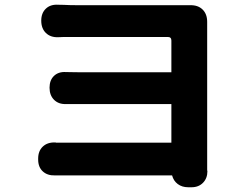

<svg xmlns="http://www.w3.org/2000/svg" viewBox="-20 -749 1040 810"><path d="M141 -80Q141 -112 160.5 -130.5Q180 -149 212 -148Q217 -148 215.5 -147.5Q214 -147 218 -147Q222 -147 245 -147H703V-310H327Q310 -310 286.5 -310Q263 -310 258 -310Q227 -309 208 -328Q189 -347 189 -379Q189 -411 208 -429Q227 -447 258 -445Q266 -445 289.5 -444.5Q313 -444 327 -444H703V-578Q703 -593 688 -593Q662 -593 616 -593Q570 -593 515 -593Q460 -593 406.5 -593Q353 -593 312 -593Q288 -593 274.5 -593Q261 -593 250.5 -593Q240 -593 225 -592Q193 -591 173.5 -610Q154 -629 154 -662Q154 -694 173.5 -712.5Q193 -731 225 -729Q240 -729 250 -728.5Q260 -728 274 -727.5Q288 -727 312 -727Q353 -727 413.5 -727Q474 -727 540.5 -727Q607 -727 666 -727Q725 -727 764 -727Q764 -727 771 -727Q778 -727 782 -727Q815 -728 834.5 -709Q854 -690 854 -657Q854 -655 854 -657Q854 -659 854 -658Q854 -657 854 -643Q854 -630 854 -587.5Q854 -545 854 -485Q854 -425 854 -357.5Q854 -290 854 -226Q854 -162 854 -112Q854 -62 854 -38Q854 -37 854 -33Q854 -29 855 -27Q855 3 836.5 22Q818 41 788 41H774Q748 41 730 27.5Q712 14 706 -9H244Q230 -9 222.5 -9Q215 -9 212 -9Q180 -8 160.5 -26Q141 -44 141 -76Z"/></svg>

Font: Chiron GoRound TC EB
Style: Regular
Weight: 700
Designer: Ryoko NISHIZUKA 西塚涼子 (kana, bopomofo & ideographs); Paul D. Hunt (Latin, Greek & Cyrillic); Sandoll Communications 산돌커뮤니
Foundry: Adobe
Version: Version 1.000;hotconv 1.1.1;makeotfexe 2.6.0